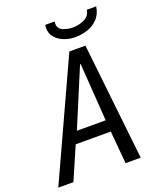

<svg xmlns="http://www.w3.org/2000/svg" viewBox="-169 -1020 933 1121"><g transform="rotate(-20 298.0 -459.5)"><path d="M328.5 -725H428.5L508 0H414L396 -203H178L90 0H-4ZM390.5 -275 365.5 -633H361.5L211.5 -275ZM247.5 -898Q247.5 -909 249.5 -919H308Q306.5 -911.5 306.5 -905.5Q306.5 -874.5 335 -862Q363.5 -849.5 397 -849.5Q436.5 -849.5 469.5 -866Q502.5 -882.5 507.5 -919H566Q559 -872 531 -843.5Q503 -815 465.5 -803.2Q428 -791.5 389 -791.5Q356.5 -791.5 323.8 -803.5Q291 -815.5 269.2 -839.8Q247.5 -864 247.5 -898Z"/></g></svg>

Font: JuliaMono
Style: Italic
Weight: 400
Italic angle: -9°
Monospace: yes
Designer: cormullion
Foundry: corm
Version: Version 0.057; ttfautohint (v1.8.4)